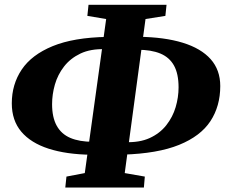

<svg xmlns="http://www.w3.org/2000/svg" viewBox="-20 -784 965 822"><path d="M259.5 19 264.5 -28 343 -43 434.5 -702.5 354 -716 359 -763.5H693L688 -716L603 -702.5L514 -43L600 -28L596 19ZM369.5 -121.5Q264 -123 188 -147.5Q112 -172 71.2 -220.2Q30.5 -268.5 30.5 -341.5Q30.5 -423 73 -486.2Q115.5 -549.5 205.5 -586.5Q295.5 -623.5 438 -626L431 -573.5Q368 -575.5 324.5 -554.8Q281 -534 254 -499Q227 -464 215 -422Q203 -380 203 -338Q203 -281.5 222.8 -245.8Q242.5 -210 281.2 -193.5Q320 -177 376.5 -177ZM506 -122 514.5 -175.5Q577 -173 620.8 -193Q664.5 -213 692 -248Q719.5 -283 732 -325.2Q744.5 -367.5 744.5 -410Q744.5 -468 725 -503.2Q705.5 -538.5 666.5 -554.8Q627.5 -571 568 -571L574.5 -626.5Q684.5 -625 762.5 -601Q840.5 -577 881.8 -530.8Q923 -484.5 923 -415.5Q923 -329.5 880.8 -265.2Q838.5 -201 746.8 -163.8Q655 -126.5 506 -122Z"/></svg>

Font: Merriweather 36pt Black
Style: Italic
Weight: 900
Italic angle: -7.8°
Version: Version 2.101